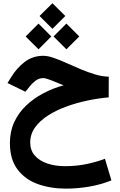

<svg xmlns="http://www.w3.org/2000/svg" viewBox="-20 -815 734 1173"><path d="M300.3 -795.4 378.9 -717.3 300.3 -638.7 221.7 -717.3ZM385.7 -670.9 464.4 -592.3 385.7 -513.7 307.1 -592.3ZM215.3 -670.9 293.5 -592.3 215.3 -513.7 136.7 -592.3ZM644.5 -346.7 644 -220.2Q582 -214.8 515.4 -200.9Q448.7 -187 386.2 -164.3Q323.7 -141.6 273.7 -109.6Q223.6 -77.6 194.1 -36.4Q164.6 4.9 164.6 55.7Q164.6 103 192.6 135.3Q220.7 167.5 268.8 183.8Q316.9 200.2 377.4 200.2Q446.3 200.2 508.8 187.3Q571.3 174.3 621.1 154.8L660.6 287.1Q594.7 313.5 523.4 325.4Q452.1 337.4 382.8 337.4Q288.1 337.4 210.4 309.3Q132.8 281.2 86.7 219.7Q40.5 158.2 40.5 58.6Q40.5 -11.7 66.9 -68.8Q93.3 -126 139.2 -169.7Q185.1 -213.4 244.1 -244.6Q303.2 -275.9 368.2 -293.9Q322.3 -313.5 290 -325.7Q257.8 -337.9 244.6 -337.9Q217.8 -337.9 196.5 -321.5Q175.3 -305.2 161.1 -286.6L135.3 -254.4L25.9 -307.6L47.9 -343.3Q82.5 -399.9 131.3 -437Q180.2 -474.1 245.1 -474.1Q272 -474.1 308.3 -461.4Q344.7 -448.7 386.5 -429.9Q428.2 -411.1 472.7 -392.3Q517.1 -373.5 561 -360.4Q605 -347.2 644.5 -346.7Z"/></svg>

Font: Vazirmatn UI ExtraBold
Style: Regular
Weight: 800
Designer: Saber Rastikerdar
Foundry: Saber Rastikerdar
Version: Version 33.003